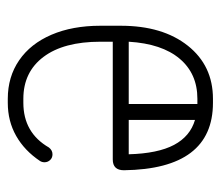

<svg xmlns="http://www.w3.org/2000/svg" viewBox="-56 -494 554 481"><g transform="rotate(90 220.5 -253.0)"><path d="M383 -77Q357 -38 320 -17Q283 4 237 4H227Q172 4 130.5 -24.5Q89 -53 66.5 -105.5Q44 -158 44 -228V-279Q44 -384 94 -447Q144 -510 227 -510H237Q403 -510 406 -287Q406 -259 379 -259H84V-228Q84 -136 122 -85.5Q160 -35 227 -35H237Q312 -35 349 -99Q356 -108 366 -108Q375 -108 380.5 -102Q386 -96 386 -88Q386 -82 383 -77ZM227 -471Q164 -471 126.5 -426.5Q89 -382 84 -299H240V-471H237ZM366 -299Q364 -372 342.5 -412.5Q321 -453 280 -465V-299Z"/></g></svg>

Font: Libertine Sup Light
Style: Regular
Weight: 300
Designer: Bastien Sozeau
Foundry: NBR — Bastien Sozeau
Version: Version 2.003; ttfautohint (v1.8.4.7-5d5b);gftools[0.9.33]